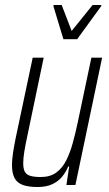

<svg xmlns="http://www.w3.org/2000/svg" viewBox="-20 -741 435 769"><path d="M130 8Q93 8 70.5 -0.5Q48 -9 38 -28.5Q28 -48 28 -80Q28 -100 32 -127.5Q36 -155 43 -189L111 -510H155L90 -199Q82 -162 77.5 -134.5Q73 -107 73 -88Q73 -65 79.5 -53Q86 -41 102 -36.5Q118 -32 143 -32Q181 -32 205.5 -50Q230 -68 245.5 -99Q261 -130 271.5 -168.5Q282 -207 291 -249L346 -510H389L282 0H246L257 -74H253Q244 -52 229 -33.5Q214 -15 190 -3.5Q166 8 130 8ZM234 -584 194 -716 195 -721H227L267 -617L351 -721H386L385 -716L289 -584Z"/></svg>

Font: Saira Condensed ExtraLight
Style: Italic
Weight: 250
Width: 3
Italic angle: -12°
Designer: Hector Gatti with collaboration of the Omnibus-Type team
Foundry: Omnibus-Type
Version: Version 1.101